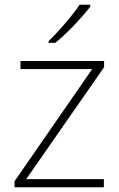

<svg xmlns="http://www.w3.org/2000/svg" viewBox="-20 -786 499 806"><path d="M359 -758V-766H314C286 -723 225 -653 184 -613V-606H212C264 -648 326 -715 359 -758ZM416 0V-34H90L417 -504V-530H66V-496H367L41 -25V0Z"/></svg>

Font: Noto Sans Gurmukhi UI ExtraLight
Style: Regular
Weight: 200
Designer: Jelle Bosma - Monotype Design Team
Foundry: Monotype Imaging Inc.
Version: Version 2.004